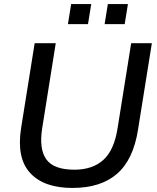

<svg xmlns="http://www.w3.org/2000/svg" viewBox="-20 -918 775 947"><path d="M337 9Q197 9 129 -64.5Q61 -138 84 -286L151 -705H255L188 -285Q172 -183 208.5 -132Q245 -81 347 -81Q436 -81 489.5 -129Q543 -177 560 -286L627 -705H729L661 -280Q638 -131 557.5 -61Q477 9 337 9ZM496 -799 512 -898H611L595 -799ZM315 -799 331 -898H430L414 -799Z"/></svg>

Font: Mulish SemiBold
Style: Italic
Weight: 600
Italic angle: -9°
Designer: Vernon Adams
Foundry: Vernon Adams
Version: Version 3.603; ttfautohint (v1.8.3)